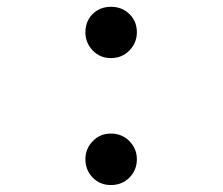

<svg xmlns="http://www.w3.org/2000/svg" viewBox="-20 -522 640 552"><path d="M225.5 -64.5Q225.5 -94 246.5 -116Q267.5 -138 298.5 -138Q331 -138 352.2 -116Q373.5 -94 373.5 -64.5Q373.5 -33 352.2 -11.5Q331 10 298.5 10Q267.5 10 246.5 -11.5Q225.5 -33 225.5 -64.5ZM225.5 -429.5Q225.5 -450.5 235 -467Q244.5 -483.5 261.2 -493Q278 -502.5 298.5 -502.5Q331 -502.5 352.2 -481.5Q373.5 -460.5 373.5 -429.5Q373.5 -399 352.2 -377Q331 -355 298.5 -355Q267.5 -355 246.5 -377Q225.5 -399 225.5 -429.5Z"/></svg>

Font: Fira Code Light Light
Style: Regular
Weight: 300
Monospace: yes
Version: Version 5.002